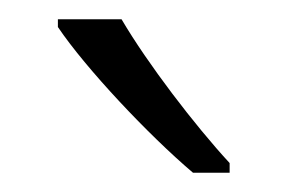

<svg xmlns="http://www.w3.org/2000/svg" viewBox="-20 -785 298 199"><path d="M106 -765H40V-757C69 -714 134 -645 180 -606H218V-616C182 -655 133 -719 106 -765Z"/></svg>

Font: Noto Sans Ethiopic SemiCondensed Light
Style: Regular
Weight: 300
Width: 4
Designer: Monotype Design Team
Foundry: Monotype Imaging Inc.
Version: Version 2.102